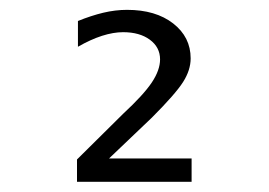

<svg xmlns="http://www.w3.org/2000/svg" viewBox="-20 -636 540 386"><path d="M199.2 -317.4H365.2V-270.5H134.8V-315.4L227.5 -407.2Q268.6 -445.3 285.2 -470.2Q301.8 -495.1 301.8 -516.6Q301.8 -541 281.2 -556.2Q260.7 -571.3 227.5 -571.3Q208 -571.3 185.1 -564Q162.1 -556.6 136.7 -542V-593.8Q163.1 -604.5 187.5 -610.4Q211.9 -616.2 235.4 -616.2Q293 -616.2 328.1 -588.9Q363.3 -561.5 363.3 -518.6Q363.3 -495.1 348.1 -471.2Q333 -447.3 285.2 -399.4Z"/></svg>

Font: BabelStone Shapes
Style: Regular
Weight: 400
Designer: Andrew West
Foundry: BabelStone
Version: Version 15.0.0 September 13, 2022